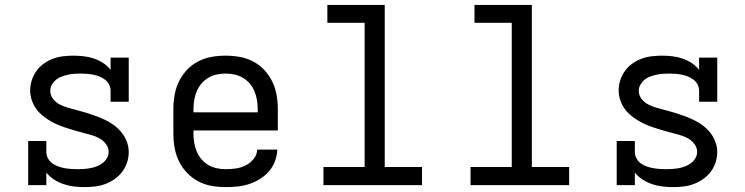

<svg xmlns="http://www.w3.org/2000/svg" viewBox="-20 -755 3040 783"><path d="M324 8Q303 8 281.5 5.5Q260 3 239.5 -4Q219 -11 201 -22.5Q183 -34 169 -51V0H95V-180H169V-135Q169 -122 175.5 -109.5Q182 -97 193 -89Q204 -81 216.5 -76.5Q229 -72 242.5 -69.5Q256 -67 269.5 -66Q283 -65 296 -65Q309 -65 322.5 -66Q336 -67 349.5 -69.5Q363 -72 375.5 -77Q388 -82 398.5 -90Q409 -98 416 -110Q423 -122 423 -136Q423 -154 411 -169Q399 -184 382.5 -192.5Q366 -201 348.5 -205.5Q331 -210 313 -215Q295 -220 277.5 -225Q260 -230 242.5 -236Q225 -242 208.5 -249.5Q192 -257 176.5 -267Q161 -277 147.5 -289Q134 -301 124 -316.5Q114 -332 108.5 -350Q103 -368 103 -386Q103 -407 109.5 -427.5Q116 -448 128.5 -465.5Q141 -483 158.5 -495.5Q176 -508 196 -515.5Q216 -523 237.5 -525.5Q259 -528 280 -528Q301 -528 322 -525.5Q343 -523 362.5 -516.5Q382 -510 400 -498.5Q418 -487 431 -470V-520H505V-340H431V-385Q431 -398 425 -410Q419 -422 408.5 -430Q398 -438 385.5 -443Q373 -448 360 -450.5Q347 -453 334 -454Q321 -455 308 -455Q295 -455 282 -454Q269 -453 256 -450Q243 -447 230.5 -442.5Q218 -438 208 -429.5Q198 -421 191.5 -409.5Q185 -398 185 -385Q185 -366 197 -351Q209 -336 225.5 -328Q242 -320 259.5 -315Q277 -310 295 -305.5Q313 -301 330.5 -295.5Q348 -290 365 -284Q382 -278 399 -270.5Q416 -263 431.5 -253.5Q447 -244 460.5 -231.5Q474 -219 484 -203.5Q494 -188 499.5 -170.5Q505 -153 505 -134Q505 -113 498 -92Q491 -71 478 -54Q465 -37 447 -24.5Q429 -12 409 -4.5Q389 3 367.5 5.5Q346 8 324 8Z M900 8Q871 8 842.5 3Q814 -2 788.5 -15.5Q763 -29 742.5 -50.5Q722 -72 709.5 -98Q697 -124 692 -152.5Q687 -181 687 -210V-310Q687 -339 692 -367.5Q697 -396 709.5 -422Q722 -448 742 -469.5Q762 -491 788 -504.5Q814 -518 842.5 -523Q871 -528 900 -528Q929 -528 957.5 -523Q986 -518 1012 -504.5Q1038 -491 1058 -469.5Q1078 -448 1090.5 -422Q1103 -396 1108 -367.5Q1113 -339 1113 -310V-223H769V-210Q769 -191 772 -173Q775 -155 782 -138Q789 -121 801 -106.5Q813 -92 829 -82.5Q845 -73 863.5 -69Q882 -65 900 -65Q921 -65 942 -68Q963 -71 982 -80.5Q1001 -90 1014.5 -107Q1028 -124 1029 -145H1111Q1110 -121 1101.5 -98Q1093 -75 1077 -56.5Q1061 -38 1040 -25Q1019 -12 996 -4.5Q973 3 949 5.5Q925 8 900 8ZM1031 -297V-310Q1031 -328 1028 -346.5Q1025 -365 1018 -382Q1011 -399 999 -413.5Q987 -428 971 -437.5Q955 -447 937 -451Q919 -455 900 -455Q881 -455 863 -451Q845 -447 829 -437.5Q813 -428 801 -413.5Q789 -399 782 -382Q775 -365 772 -346.5Q769 -328 769 -310V-297Z M1299 0V-74H1467V-662H1315V-735H1549V-74H1701V0Z M1899 0V-74H2067V-662H1915V-735H2149V-74H2301V0Z M2724 8Q2703 8 2681.5 5.5Q2660 3 2639.5 -4Q2619 -11 2601 -22.5Q2583 -34 2569 -51V0H2495V-180H2569V-135Q2569 -122 2575.5 -109.5Q2582 -97 2593 -89Q2604 -81 2616.5 -76.5Q2629 -72 2642.5 -69.5Q2656 -67 2669.5 -66Q2683 -65 2696 -65Q2709 -65 2722.5 -66Q2736 -67 2749.5 -69.5Q2763 -72 2775.5 -77Q2788 -82 2798.5 -90Q2809 -98 2816 -110Q2823 -122 2823 -136Q2823 -154 2811 -169Q2799 -184 2782.5 -192.5Q2766 -201 2748.5 -205.5Q2731 -210 2713 -215Q2695 -220 2677.5 -225Q2660 -230 2642.5 -236Q2625 -242 2608.5 -249.5Q2592 -257 2576.5 -267Q2561 -277 2547.5 -289Q2534 -301 2524 -316.5Q2514 -332 2508.5 -350Q2503 -368 2503 -386Q2503 -407 2509.5 -427.5Q2516 -448 2528.5 -465.5Q2541 -483 2558.5 -495.5Q2576 -508 2596 -515.5Q2616 -523 2637.5 -525.5Q2659 -528 2680 -528Q2701 -528 2722 -525.5Q2743 -523 2762.5 -516.5Q2782 -510 2800 -498.5Q2818 -487 2831 -470V-520H2905V-340H2831V-385Q2831 -398 2825 -410Q2819 -422 2808.5 -430Q2798 -438 2785.5 -443Q2773 -448 2760 -450.5Q2747 -453 2734 -454Q2721 -455 2708 -455Q2695 -455 2682 -454Q2669 -453 2656 -450Q2643 -447 2630.5 -442.5Q2618 -438 2608 -429.5Q2598 -421 2591.5 -409.5Q2585 -398 2585 -385Q2585 -366 2597 -351Q2609 -336 2625.5 -328Q2642 -320 2659.5 -315Q2677 -310 2695 -305.5Q2713 -301 2730.5 -295.5Q2748 -290 2765 -284Q2782 -278 2799 -270.5Q2816 -263 2831.5 -253.5Q2847 -244 2860.5 -231.5Q2874 -219 2884 -203.5Q2894 -188 2899.5 -170.5Q2905 -153 2905 -134Q2905 -113 2898 -92Q2891 -71 2878 -54Q2865 -37 2847 -24.5Q2829 -12 2809 -4.5Q2789 3 2767.5 5.5Q2746 8 2724 8Z"/></svg>

Font: Iosevka HT Extended
Style: Regular
Weight: 400
Width: 7
Monospace: yes
Designer: Belleve Invis
Foundry: Belleve Invis
Version: Version 32.3.0; ttfautohint (v1.8.4)